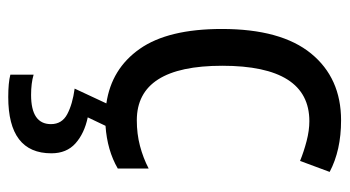

<svg xmlns="http://www.w3.org/2000/svg" viewBox="-206 -380 827 454"><g transform="rotate(90 207.0 -153.5)"><path d="M210 240Q343 240 343 138Q343 102 319.5 81Q296 60 258 52L278 10Q336 6 379 -19V-92Q354 -79 325.5 -71.5Q297 -64 265 -64Q136 -64 136 -266Q136 -472 267 -472Q289 -472 314 -465.5Q339 -459 361 -450L387 -520Q336 -547 265 -547Q165 -547 107 -476Q49 -405 49 -265Q49 -138 96 -71Q143 -4 225 8L190 83Q227 88 250.5 100.5Q274 113 274 139Q274 186 205 186Q177 186 157 180V235Q176 240 210 240Z"/></g></svg>

Font: Noto Sans UI SemiCondensed
Style: Regular
Weight: 400
Width: 4
Designer: Monotype Design Team
Foundry: Monotype Imaging Inc.
Version: 1.001